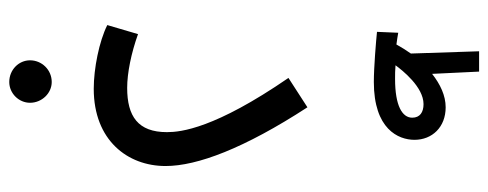

<svg xmlns="http://www.w3.org/2000/svg" viewBox="-348 -542 1080 425"><g transform="rotate(90 192.5 -329.0)"><path d="M161 -616C265 -616 289 -670 289 -706C289 -745 261 -775 217 -775C191 -775 166 -763 143 -745L138 -849H93L98 -698C91 -688 84 -677 78 -666C68 -667 59 -669 52 -670L50 -623C69 -621 128 -616 161 -616ZM210 -726C228 -726 240 -718 240 -701C240 -679 214 -663 154 -663C145 -663 134 -663 124 -664C135 -679 172 -726 210 -726ZM35 -26C71 -8 131 4 176 4C290 4 347 -71 347 -155C347 -225 308 -329 217 -469L152 -427C264 -264 272 -189 272 -158C272 -94 237 -70 174 -70C141 -70 97 -79 55 -94ZM161 191C186 191 207 170 207 145C207 119 186 97 161 97C134 97 113 119 113 145C113 170 134 191 161 191Z"/></g></svg>

Font: Noto Sans Arabic UI XCn
Style: Regular
Weight: 400
Width: 2
Designer: Monotype Design Team, Nadine Chahine and Nizar Qandah
Foundry: Monotype Imaging Inc.
Version: Version 2.010